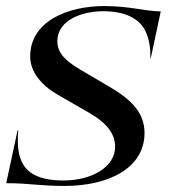

<svg xmlns="http://www.w3.org/2000/svg" viewBox="-30 -604 558 633"><path d="M183 9C329.5 9 446.5 -50.5 446.5 -165.5C446.5 -232 403.5 -275 332.5 -317L235.5 -374C174.5 -409 159 -438 159 -467.5C159 -540 244 -567 310 -567C386.5 -567 428.5 -540.5 447.5 -505.5C463.5 -474 466 -442.5 466 -411.5H467L500 -566.5C451.5 -566.5 398.5 -584 313.5 -584C190 -584 69.5 -532 69.5 -418C69.5 -367.5 105.5 -323.5 160 -292L264 -232C325 -197 349.5 -160.5 349.5 -120.5C350 -56 276.5 -9 179 -9C94.5 -9 57 -36 41 -72.5C26.5 -104 28 -142.5 30 -174.5H28L-9.5 0C69.5 0 98 9 183 9Z"/></svg>

Font: Beautique Display Thin
Style: Bold
Weight: 500
Italic angle: -12°
Designer: Nhat-Quang Ngo
Version: Version 1.100;Glyphs 3.2.3 (3260)